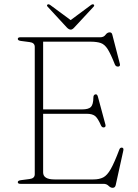

<svg xmlns="http://www.w3.org/2000/svg" viewBox="-20 -878 658 917"><path d="M65 -692Q65 -700 77.5 -700H459Q475.5 -700 484 -711.8Q492.5 -723.5 504 -723.5Q514 -723.5 516.5 -712L552.5 -573Q555.5 -561.5 545 -560Q533 -559 528.5 -570.5Q509 -620 494.5 -643Q480 -666 461.2 -672.5Q442.5 -679 411 -679H186V-355.5H372Q402.5 -355.5 414 -367Q425.5 -378.5 426 -412Q426 -424.5 434.5 -427Q444 -430 447.5 -416.5L483.5 -283Q486.5 -271.5 477 -269.5Q467.5 -268 462.5 -278.5Q447.5 -313.5 434 -324Q420.5 -334.5 395.5 -334.5H186V-54.5Q186 -21 240.5 -21H425.5Q454.5 -21 473.2 -30.8Q492 -40.5 509.2 -71Q526.5 -101.5 550 -164Q553.5 -173 561 -173Q572 -173 569 -159L532.5 6.5Q529.5 19 518 19Q508 19 498.5 9.5Q489 0 474.5 0H77.5Q65 0 65 -8Q65 -15.5 79.5 -17.5L121.5 -23Q146 -26 146 -46V-654Q146 -674 121.5 -677L79.5 -682.5Q65 -684.5 65 -692ZM336 -748Q326 -736.5 318 -736.5Q308.5 -736.5 298 -748L208 -845.5Q201 -852.5 207.5 -856.5Q212 -859.5 220 -854L317.5 -782L414.5 -854Q422.5 -859.5 427 -856.5Q433 -852.5 426.5 -845.5Z"/></svg>

Font: Fraunces 9pt Thin
Style: Regular
Weight: 100
Version: Version 1.000;[b76b70a41]